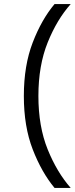

<svg xmlns="http://www.w3.org/2000/svg" viewBox="-20 -750 370 950"><path d="M250 180Q186 103 142 -10.5Q98 -124 98 -275Q98 -426 142 -540Q186 -654 250 -730H330Q262 -654 216 -540Q170 -426 170 -275Q170 -124 216 -10.5Q262 103 330 180Z"/></svg>

Font: MuseoModerno Thin Light
Style: Regular
Weight: 300
Version: Version 1.003